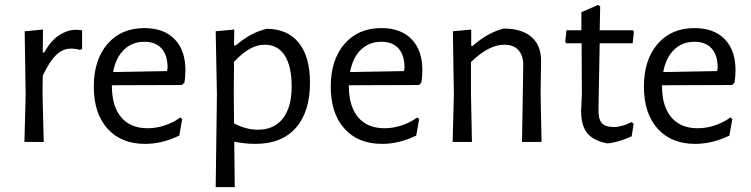

<svg xmlns="http://www.w3.org/2000/svg" viewBox="-20 -581 3075 786"><path d="M316 -457V-380L307 -377Q290 -382 270 -382Q237 -382 209.5 -355.5Q182 -329 155 -271L154 -201L159 0H80L85 -194L81 -453L156 -460L155 -366H161Q189 -416 223 -437.5Q257 -459 290 -459Q302 -459 316 -457Z M438 -232V-230Q438 -146 476 -101Q514 -56 584 -56Q619 -56 654 -67.5Q689 -79 718 -100L726 -94L714 -26Q644 8 574 8Q476 8 420 -54.5Q364 -117 364 -226Q364 -336 420 -401Q476 -466 571 -466Q651 -466 695 -420.5Q739 -375 739 -294Q739 -267 735 -243L725 -233ZM443 -286 664 -290 666 -304Q666 -355 641.5 -382.5Q617 -410 571 -410Q521 -410 487.5 -377.5Q454 -345 443 -286Z M1249 -243Q1249 -123 1191 -57.5Q1133 8 1026 8Q984 8 939 -1L941 185H863L868 -194L863 -453L939 -460L938 -395H945Q980 -424 1008 -439Q1036 -454 1071 -463Q1157 -463 1203 -406Q1249 -349 1249 -243ZM1174 -227Q1174 -310 1145.5 -354Q1117 -398 1064 -398Q1033 -398 1002.5 -381Q972 -364 938 -328L937 -201L938 -76Q987 -50 1036 -50Q1102 -50 1138 -96Q1174 -142 1174 -227Z M1408 -232V-230Q1408 -146 1446 -101Q1484 -56 1554 -56Q1589 -56 1624 -67.5Q1659 -79 1688 -100L1696 -94L1684 -26Q1614 8 1544 8Q1446 8 1390 -54.5Q1334 -117 1334 -226Q1334 -336 1390 -401Q1446 -466 1541 -466Q1621 -466 1665 -420.5Q1709 -375 1709 -294Q1709 -267 1705 -243L1695 -233ZM1413 -286 1634 -290 1636 -304Q1636 -355 1611.5 -382.5Q1587 -410 1541 -410Q1491 -410 1457.5 -377.5Q1424 -345 1413 -286Z M2122 -311Q2123 -352 2103 -375Q2083 -398 2044 -398Q1981 -398 1908 -327V-201L1912 0H1833L1838 -194L1834 -453L1909 -460V-393H1915Q1977 -448 2042 -464Q2117 -464 2156.5 -429Q2196 -394 2195 -329L2193 -199L2197 0H2117Z M2565 -81 2574 -75 2566 -23Q2512 2 2466 6Q2409 -5 2384 -36Q2359 -67 2359 -126L2362 -197L2361 -404H2298L2294 -410L2299 -457H2360V-531L2429 -561L2437 -554L2435 -457H2571L2575 -451L2570 -404H2435L2430 -133Q2429 -93 2444 -77Q2459 -61 2493 -61Q2526 -61 2565 -81Z M2690 -232V-230Q2690 -146 2728 -101Q2766 -56 2836 -56Q2871 -56 2906 -67.5Q2941 -79 2970 -100L2978 -94L2966 -26Q2896 8 2826 8Q2728 8 2672 -54.5Q2616 -117 2616 -226Q2616 -336 2672 -401Q2728 -466 2823 -466Q2903 -466 2947 -420.5Q2991 -375 2991 -294Q2991 -267 2987 -243L2977 -233ZM2695 -286 2916 -290 2918 -304Q2918 -355 2893.5 -382.5Q2869 -410 2823 -410Q2773 -410 2739.5 -377.5Q2706 -345 2695 -286Z"/></svg>

Font: Alegreya Sans
Style: Regular
Weight: 400
Designer: Juan Pablo del Peral
Foundry: Huerta Tipografica
Version: Version 2.008; ttfautohint (v1.6)